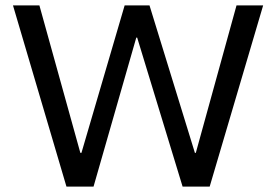

<svg xmlns="http://www.w3.org/2000/svg" viewBox="-20 -695 1028 715"><path d="M227.5 0 28.3 -675H126.7L279.2 -125.8H283.3L444.2 -675H536.7L705.8 -125.8H709.2L860.8 -675H960L760.8 0H660L490.8 -555H487.5L328.3 0Z"/></svg>

Font: Funnel Display
Style: Regular
Weight: 400
Designer: NORD ID, Kristian Moeller
Foundry: Dicotype
Version: Version 1.000